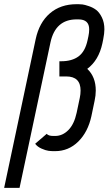

<svg xmlns="http://www.w3.org/2000/svg" viewBox="-63 -716 533 925"><path d="M366.7 -574.7Q366.7 -622.6 314.9 -622.6H306.2Q204.1 -622.6 180.2 -511.7L31.2 189H-43L108.9 -527.3Q126 -607.4 177.2 -651.6Q228.5 -695.8 306.2 -695.8H314.9Q323.7 -695.8 334.2 -694.6Q344.7 -693.4 365 -686.5Q385.3 -679.7 400.6 -668Q416 -656.2 428 -631.8Q439.9 -607.4 439.9 -574.7Q439.9 -555.2 434.1 -525.9L430.2 -506.8Q412.6 -425.3 357.4 -384.3Q398.4 -345.7 398.4 -279.8Q398.4 -255.9 392.6 -229.5L377.4 -156.7Q360.8 -80.1 314 -33.9Q267.1 12.2 202.6 12.2H194.3Q183.6 12.2 170.4 10.5Q157.2 8.8 137.2 0Q117.2 -8.8 106.4 -23.4L162.1 -71.3Q169.9 -61 194.3 -61H202.6Q238.3 -61 266.4 -89.4Q294.4 -117.7 306.2 -172.4L321.3 -244.1Q325.2 -262.2 325.2 -279.8Q325.2 -347.7 256.3 -347.7H223.1V-420.9H231.9Q283.7 -420.9 315.4 -444.3Q347.2 -467.8 358.9 -522.5L362.8 -540.5Q366.7 -558.6 366.7 -574.7Z"/></svg>

Font: Anka/Coder Narrow
Style: Italic
Weight: 400
Width: 3
Italic angle: -12°
Monospace: yes
Version: Version 001.100